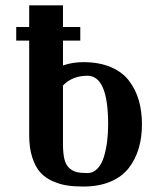

<svg xmlns="http://www.w3.org/2000/svg" viewBox="-20 -680 587 710"><path d="M212.9 -438Q248.5 -450.2 288.1 -450.2Q346.2 -450.2 389.2 -432.1Q432.1 -414.1 456.8 -381.8Q481.4 -349.6 493.2 -309.3Q504.9 -269 504.9 -220.2Q504.9 -171.4 492.9 -131.1Q481 -90.8 456.1 -58.6Q431.2 -26.4 388.4 -8.3Q345.7 9.8 288.1 9.8Q254.9 9.8 228.5 5.9Q202.1 2 174.8 -10Q147.5 -22 129.2 -42.2Q110.8 -62.5 99.4 -97.7Q87.9 -132.8 87.9 -180.2V-529.8H40V-580.1H87.9V-660.2H212.9V-580.1H276.9V-529.8H212.9ZM212.9 -363.8V-147.9Q212.9 -113.8 218 -92.3Q223.1 -70.8 235.4 -59.3Q247.6 -47.9 262.9 -43.9Q278.3 -40 303.2 -40Q324.2 -40 339.8 -55.9Q355.5 -71.8 363.8 -98.6Q372.1 -125.5 376 -155.8Q379.9 -186 379.9 -220.2Q379.9 -399.9 303.2 -399.9Q247.6 -399.9 212.9 -363.8Z"/></svg>

Font: Pfennig
Style: Bold
Weight: 700
Version: Version 20120410 ; ttfautohint (v0.8)